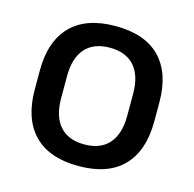

<svg xmlns="http://www.w3.org/2000/svg" viewBox="-82 -586 690 682"><g transform="rotate(15 263.0 -245.0)"><path d="M263 12.5Q155 12.5 99 -45Q43 -102.5 43 -210.5V-280Q43 -387.5 99 -444.8Q155 -502 263 -502Q371 -502 426.8 -444.8Q482.5 -387.5 482.5 -280V-210.5Q482.5 -102.5 426.8 -45Q371 12.5 263 12.5ZM263 -67Q322.5 -67 353.5 -102.5Q384.5 -138 384.5 -204.5V-286Q384.5 -352 353.5 -387.2Q322.5 -422.5 263 -422.5Q203.5 -422.5 172.5 -387.2Q141.5 -352 141.5 -286V-204.5Q141.5 -138 172.5 -102.5Q203.5 -67 263 -67Z"/></g></svg>

Font: Anek Latin Medium
Style: Regular
Weight: 500
Designer: Yesha Goshar
Foundry: Ek Type
Version: Version 1.003